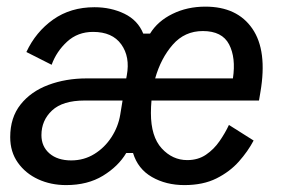

<svg xmlns="http://www.w3.org/2000/svg" viewBox="-20 -532 840 564"><path d="M174.2 11.7Q129.2 11.7 92.1 -5.4Q55 -22.5 32.5 -54.2Q10 -85.8 10 -129.2Q10 -186.7 40.4 -225Q70.8 -263.3 122.1 -282.5Q173.3 -301.7 235 -301.7H350.8L352.5 -310.8Q362.5 -365 336.2 -401.7Q310 -438.3 253.3 -438.3Q208.3 -438.3 177.1 -409.6Q145.8 -380.8 131.7 -341.7L57.5 -379.2Q85 -438.3 136.2 -474.6Q187.5 -510.8 257.5 -510.8Q305.8 -510.8 345.4 -491.7Q385 -472.5 400.8 -433.3H420.8Q443.3 -470 486.7 -491.2Q530 -512.5 583.3 -512.5Q676.7 -512.5 721.2 -447.9Q765.8 -383.3 745 -261.7L740.8 -236.7H425Q423.3 -218.3 423.3 -200Q423.3 -130.8 455 -96.2Q486.7 -61.7 530 -61.7Q561.7 -61.7 585 -77.5Q608.3 -93.3 625 -117.5Q641.7 -141.7 652.5 -165L725 -119.2Q708.3 -87.5 681.7 -57.5Q655 -27.5 615.8 -7.9Q576.7 11.7 521.7 11.7Q467.5 11.7 426.2 -12.1Q385 -35.8 370.8 -82.5H350.8Q327.5 -43.3 282.5 -15.8Q237.5 11.7 174.2 11.7ZM575.8 -440.8Q522.5 -440.8 487.5 -400.8Q452.5 -360.8 435.8 -301.7H664.2Q673.3 -362.5 652.9 -401.7Q632.5 -440.8 575.8 -440.8ZM189.2 -60.8Q226.7 -60.8 257.1 -79.6Q287.5 -98.3 307.5 -129.2Q327.5 -160 333.3 -195.8L340 -236.7H228.3Q164.2 -236.7 132.9 -207.5Q101.7 -178.3 101.7 -135Q101.7 -101.7 125.4 -81.2Q149.2 -60.8 189.2 -60.8Z"/></svg>

Font: Familjen Grotesk GF
Style: Italic
Weight: 400
Designer: Anders Wikstroem, Jonas Baeckman, Matilda Gysing, Kristian Moeller
Foundry: Familjen STHML AB
Version: Version 2.000; Beta; Release 4; Build 6